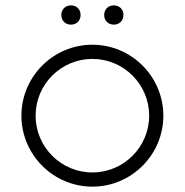

<svg xmlns="http://www.w3.org/2000/svg" viewBox="-20 -692 690 717"><path d="M325 -48C208 -48 113 -143 113 -260C113 -377 208 -472 325 -472C442 -472 537 -377 537 -260C537 -143 442 -48 325 -48ZM60 -260C60 -114 179 5 325 5C471 5 590 -114 590 -260C590 -406 471 -525 325 -525C179 -525 60 -406 60 -260ZM209 -636C209 -615 224 -600 245 -600C266 -600 281 -615 281 -636C281 -657 266 -672 245 -672C224 -672 209 -657 209 -636ZM369 -636C369 -615 384 -600 405 -600C426 -600 441 -615 441 -636C441 -657 426 -672 405 -672C384 -672 369 -657 369 -636Z"/></svg>

Font: Grotesk 01 Extrafine
Style: Bold
Weight: 400
Designer: Frank Adebiaye, contributions by Jérémy Landes, Ariel Martín Pérez
Foundry: Velvetyne Type Foundry
Version: Version 3.000;Glyphs 3.1.2 (3150)